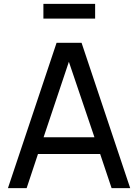

<svg xmlns="http://www.w3.org/2000/svg" viewBox="-20 -971 713 991"><path d="M471 -875H204V-951H471ZM497 -176H176L117.5 0H21L272 -750H401L652 0H556ZM467.5 -262.5 335.5 -652 205 -262.5Z"/></svg>

Font: Russisch Sans Medium
Style: Regular
Weight: 500
Width: 4
Designer: Michael Sharanda (font) & Cristiano Sobral (main changes)
Foundry: Michael Sharanda
Version: Version 2.00;September 8, 2020;FontCreator 13.0.0.2681 64-bi